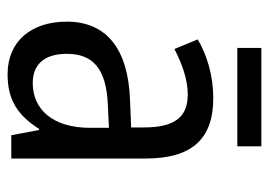

<svg xmlns="http://www.w3.org/2000/svg" viewBox="-124 -592 726 519"><g transform="rotate(90 239.5 -333.0)"><path d="M376 -676H110V-611H376ZM246 -546C187 -546 131 -530 87 -504L113 -441C154 -462 195 -477 236 -477C296 -477 325 -443 325 -358V-324L251 -321C111 -316 39 -256 39 -150C39 -54 92 10 181 10C252 10 292 -18 329 -75H332L346 0H409V-363C409 -484 360 -546 246 -546ZM264 -261 326 -264V-213C326 -112 276 -58 205 -58C157 -58 126 -87 126 -150C126 -219 164 -257 264 -261Z"/></g></svg>

Font: Noto Sans Oriya Cond
Style: Regular
Weight: 400
Width: 3
Designer: Amélie Bonet and Sol Matas
Foundry: Google LLC
Version: Version 2.006